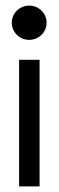

<svg xmlns="http://www.w3.org/2000/svg" viewBox="-20 -664 211 684"><path d="M22 -583C22 -549 50 -522 84 -522C118 -522 146 -549 146 -583C146 -617 118 -644 84 -644C50 -644 22 -617 22 -583ZM121 0V-451H48V0Z"/></svg>

Font: Charger
Style: Regular
Weight: 400
Designer: Jasper
Foundry: Cannot Into Space Fonts
Version: Version 0.98